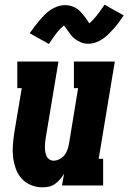

<svg xmlns="http://www.w3.org/2000/svg" viewBox="-20 -793 549 821"><path d="M161 8Q135 8 111.5 -2Q88 -12 72 -30Q56 -48 47.5 -72Q39 -96 36 -121Q33 -146 35 -172Q37 -198 41 -225L73 -416H54V-530H230L176 -206Q174 -196 173 -185.5Q172 -175 172 -164.5Q172 -154 173.5 -144.5Q175 -135 179 -126Q183 -117 191 -111.5Q199 -106 209 -106Q222 -106 234.5 -112.5Q247 -119 255.5 -129.5Q264 -140 268.5 -153Q273 -166 275 -178L314 -416H296V-530H471L402 -114H421V0H245L254 -50Q246 -37 236.5 -26Q227 -15 215 -6.5Q203 2 189 5Q175 8 161 8ZM189 -605 107 -651Q119 -668 130 -682.5Q141 -697 151.5 -709Q162 -721 172.5 -731.5Q183 -742 196.5 -751Q210 -760 226 -765.5Q242 -771 257 -771Q267 -771 275 -769.5Q283 -768 292 -764.5Q301 -761 307.5 -757Q314 -753 321 -746Q328 -739 333.5 -732.5Q339 -726 343.5 -720Q348 -714 353 -706.5Q358 -699 362 -693Q377 -706 392 -724.5Q407 -743 427 -773L509 -727Q497 -709 486 -694.5Q475 -680 464.5 -668.5Q454 -657 443.5 -646.5Q433 -636 419 -626.5Q405 -617 389.5 -611.5Q374 -606 358 -606Q349 -606 340.5 -607.5Q332 -609 323.5 -613Q315 -617 308.5 -621Q302 -625 294.5 -631.5Q287 -638 282 -645Q277 -652 272.5 -658Q268 -664 262.5 -672Q257 -680 254 -684Q238 -672 223.5 -653.5Q209 -635 189 -605Z"/></svg>

Font: Iosevka Curly Slab HvObl
Style: Regular
Weight: 900
Italic angle: -9°
Monospace: yes
Designer: Belleve Invis
Foundry: Belleve Invis
Version: Version 11.1.0; ttfautohint (v1.8.3)